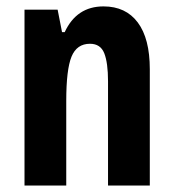

<svg xmlns="http://www.w3.org/2000/svg" viewBox="-20 -577 541 597"><path d="M301.8 -557.1Q371.1 -557.1 408.4 -507.1Q445.8 -457 445.8 -361.8V0H315.9V-324.2Q315.9 -381.8 304.2 -411.4Q292.5 -440.9 259.8 -440.9Q218.8 -440.9 202.4 -400.9Q186 -360.8 186 -263.2V0H56.2V-546.9H159.2L172.9 -477.1H181.2Q218.3 -557.1 301.8 -557.1Z"/></svg>

Font: Open Sans Condensed
Style: Bold
Weight: 700
Width: 3
Designer: Monotype Design Team
Foundry: Monotype Imaging Inc.
Version: Version 3.003; ttfautohint (v1.8.4)